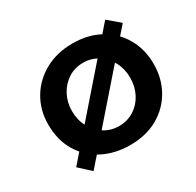

<svg xmlns="http://www.w3.org/2000/svg" viewBox="-112 -579 749 732"><g transform="rotate(-30 263.0 -213.0)"><path d="M483 -408 104 26 54 -20 431 -452ZM43 -214Q43 -277 73 -327.5Q103 -378 156 -407Q209 -436 277 -436Q346 -436 398 -407Q450 -378 478.5 -327.5Q507 -277 507 -214Q507 -151 478.5 -100Q450 -49 398 -19.5Q346 10 276 10Q209 10 156.5 -17Q104 -44 73.5 -94.5Q43 -145 43 -214ZM147 -213Q147 -174 164 -142.5Q181 -111 210 -92.5Q239 -74 275 -74Q312 -74 341 -92.5Q370 -111 386.5 -142.5Q403 -174 403 -213Q403 -252 386.5 -283Q370 -314 341 -333Q312 -352 275 -352Q238 -352 209 -333Q180 -314 163.5 -282.5Q147 -251 147 -213Z"/></g></svg>

Font: Josefin Sans Medium
Style: Regular
Weight: 500
Designer: Santiago Orozco
Foundry: Typemade
Version: Version 2.001